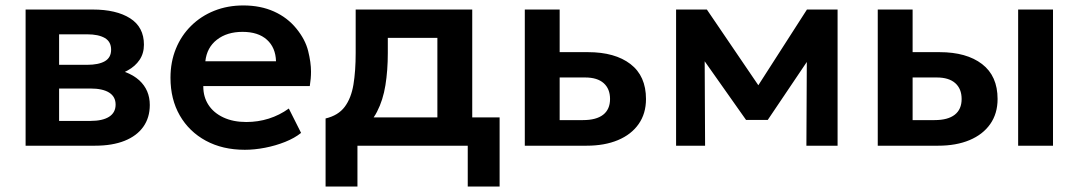

<svg xmlns="http://www.w3.org/2000/svg" viewBox="-20 -535 3960 705"><path d="M74 0V-500H320.5Q407 -500 457.8 -467.8Q508.5 -435.5 508.5 -371Q508.5 -339 492.5 -315.2Q476.5 -291.5 449 -276.5Q444 -273.5 438.5 -271Q470 -259.5 491.5 -240Q530 -204.5 530 -149.5Q530 -103 506.2 -69.5Q482.5 -36 437.5 -18Q392.5 0 329 0ZM197 -297H300Q342 -297 365 -310.2Q388 -323.5 388 -352.5Q388 -382 364.8 -395.5Q341.5 -409 300 -409H197ZM197 -91H312Q356.5 -91 380.5 -106.2Q404.5 -121.5 404.5 -151Q404.5 -180 380.8 -195Q357 -210 312 -210H197Z M879 15Q797.5 15 736 -18.2Q674.5 -51.5 640.2 -111Q606 -170.5 606 -249.5Q606 -307.5 625.8 -356Q645.5 -404.5 681.8 -440.2Q718 -476 766.8 -495.5Q815.5 -515 873.5 -515Q936.5 -515 986 -492.8Q1035.5 -470.5 1068.2 -430.2Q1101 -390 1111.5 -347.8Q1122 -305.5 1122 -272Q1122 -246.5 1117.5 -219H726.5Q726.5 -218 726.5 -217Q726.5 -179 745.5 -149.8Q764.5 -120.5 800.2 -103.8Q836 -87 884.5 -87Q927.5 -87 967 -99.5Q1006.5 -112 1040.5 -136.5L1085.5 -47Q1062 -28 1027 -14Q992 0 953.2 7.5Q914.5 15 879 15ZM734 -310H993.5Q992 -360.5 960 -389.2Q928 -418 870.5 -418Q813.5 -418 776.5 -389.2Q739.5 -360.5 734 -310Z M1175.5 150V-100Q1222 -111 1245.8 -142.8Q1269.5 -174.5 1277.8 -224.5Q1286 -274.5 1286 -340.5V-500H1714V-104H1814.5V150H1697.5V0H1292.5V150ZM1586 -104V-396H1404V-340.5Q1404 -276.5 1395.2 -222Q1386.5 -167.5 1364.5 -125Q1359 -114 1352 -104Z M1907 0V-500H2035V-343.5H2139Q2238 -343.5 2295 -299.8Q2352 -256 2352 -171.5Q2352 -118 2325 -79.5Q2298 -41 2249 -20.5Q2200 0 2134 0ZM2035 -94H2120.5Q2169.5 -94 2194.8 -113.8Q2220 -133.5 2220 -171.5Q2220 -209 2196.5 -229.8Q2173 -250.5 2129 -250.5H2035Z M2462.5 0V-500H2575.5L2764.5 -222L2943 -500H3055.5V0H2941L2942.5 -307.5L2799 -94.5H2719.5L2567.5 -310L2569 0Z M3203 0V-500H3331V-343.5H3430Q3529 -343.5 3586 -299.8Q3643 -256 3643 -171.5Q3643 -118 3616 -79.5Q3589 -41 3540 -20.5Q3491 0 3425 0ZM3718.5 0V-500H3846.5V0ZM3331 -94H3411.5Q3460.5 -94 3485.8 -113.8Q3511 -133.5 3511 -171.5Q3511 -209 3487.5 -229.8Q3464 -250.5 3420 -250.5H3331Z"/></svg>

Font: Geologica EX Med
Style: Regular
Weight: 500
Designer: Sindre Bremnes, Frode Helland
Foundry: Monokrom Skriftforlag AS
Version: Version 1.010;gftools[0.9.28]